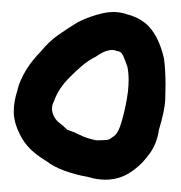

<svg xmlns="http://www.w3.org/2000/svg" viewBox="-20 -292 294 312"><path d="M89.4 -81.1Q99.1 -78.1 109.6 -72.8Q120.1 -67.4 136.2 -64Q146 -64 152.1 -64.5Q158.2 -64.9 161.6 -68.4Q168 -71.8 171.6 -78.6Q175.3 -85.4 178.7 -98.1Q185.1 -120.6 188 -144Q189 -153.8 189 -162.1Q189 -174.3 187 -183.6Q183.6 -193.4 180.2 -201.2Q176.8 -209 169.9 -209Q166 -210.9 161.6 -210.9Q158.7 -210.9 152.3 -209Q146 -207 136.2 -200.2Q123.5 -193.8 113.3 -185.1Q103 -176.3 93.3 -166.5Q74.7 -147.9 67.9 -127.9Q64.5 -121.6 64.5 -115.2Q64.5 -108.9 67.9 -102.5Q71.3 -96.2 76.9 -92Q82.5 -87.9 89.4 -81.1ZM123 -4.4Q104 -7.8 85.9 -14.2Q67.9 -20.5 55.2 -30.3Q39.1 -40 29.1 -50Q19 -60.1 12.7 -72.8Q2.9 -91.8 2.4 -108.9V-111.3Q2.4 -127.4 8.3 -145Q9.8 -152.8 13.7 -161.6Q17.6 -170.4 22.7 -178.7Q27.8 -187 34.2 -194.8Q40.5 -202.6 46.9 -209Q59.6 -224.6 75 -235.4Q90.3 -246.1 106.4 -255.9Q125.5 -265.6 147 -270.5Q155.8 -272.5 164.1 -272.5Q175.8 -272.5 187 -268.6Q212.9 -261.7 226.6 -243.4Q240.2 -225.1 246.6 -196.3Q249 -176.3 249 -154.8Q249 -148.4 248.5 -130.9Q248 -113.3 238.3 -81.1Q234.9 -58.6 223.6 -43Q212.4 -27.3 199.7 -17.6Q178.2 0 151.4 0Q137.7 0 123 -4.4Z"/></svg>

Font: DimaLove
Style: regular
Weight: 400
Designer: R.Balvardi
Foundry: Dima Software Group
Version: Version 1.00;May 4, 2019;FontCreator 11.5.0.2427 64-bit